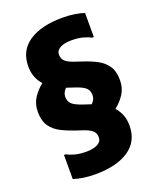

<svg xmlns="http://www.w3.org/2000/svg" viewBox="-172 -834 960 1168"><g transform="rotate(-20 308.0 -250.0)"><path d="M240 232Q198 232 162.5 226.5Q127 221 100 212V56H112Q133 68 163.5 76Q194 84 236 84Q281 84 308.5 69.5Q336 55 336 28Q336 -2 316.5 -17.5Q297 -33 264 -44L216 -60Q168 -76 128 -96.5Q88 -117 64 -151.5Q40 -186 40 -244Q40 -295 64.5 -333Q89 -371 126 -400Q104 -424 92 -454.5Q80 -485 80 -524Q80 -626 159 -679Q238 -732 376 -732Q418 -732 453.5 -726.5Q489 -721 516 -712V-556H504Q483 -568 452.5 -576Q422 -584 380 -584Q335 -584 307.5 -569.5Q280 -555 280 -528Q280 -498 299.5 -482.5Q319 -467 352 -456L400 -440Q449 -424 488.5 -403.5Q528 -383 552 -348.5Q576 -314 576 -256Q576 -205 551.5 -167Q527 -129 490 -100Q512 -76 524 -45.5Q536 -15 536 24Q536 126 457 179Q378 232 240 232ZM340 -184Q352 -180 364 -176Q375 -186 381.5 -199Q388 -212 388 -228Q388 -255 370.5 -273Q353 -291 300 -308L276 -316Q264 -320 252 -324Q241 -314 234.5 -301Q228 -288 228 -272Q228 -245 246 -227Q264 -209 316 -192Z"/></g></svg>

Font: Kufam Black
Style: Regular
Weight: 900
Designer: Wael Morcos, Artur Schmal
Foundry: Original Type
Version: Version 1.301; ttfautohint (v1.8.3)